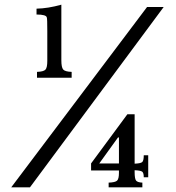

<svg xmlns="http://www.w3.org/2000/svg" viewBox="-20 -800 752 820"><path d="M679 -770 108 0H28L608 -770ZM242 -780V-543Q242 -512 250 -503Q258 -494 286 -493V-468H138V-493Q166 -494 174 -502.5Q182 -511 182 -540V-667Q182 -720 180 -725Q178 -738 136 -738V-763Q185 -764 242 -780ZM369 -72V-102L524 -312H555V-101Q581 -102 587.5 -108Q594 -114 594 -137H613V-43H594Q594 -62 587 -67Q580 -72 555 -73V-65Q555 -37 561 -29Q567 -21 588 -20V0H444V-20Q472 -21 480 -28.5Q488 -36 488 -62V-72ZM488 -102V-213H484L404 -102Z"/></svg>

Font: Libre Baskerville
Style: Bold
Weight: 700
Designer: Pablo Impallari, Rodrigo Fuenzalida
Foundry: Pablo Impallari, Rodrigo Fuenzalida
Version: Version 1.000